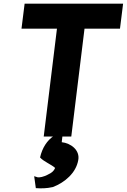

<svg xmlns="http://www.w3.org/2000/svg" viewBox="-20 -733 690 1045"><path d="M280 181C274 197 261 208 243 216C219 230 193 234 185 232L166 226L175 291C204 293 233 293 268 285C333 260 394 208 406 138C416 84 365 46 316 41L320 6H274C237 30 210 71 198 124C217 146 261 163 280 181ZM114 -713 97 -577H290L218 10H368L440 -577H633L650 -713Z"/></svg>

Font: Bluebird
Style: SfBdExtObl
Weight: 700
Designer: Jasper
Foundry: Cannot Into Space Fonts
Version: Version 0.98